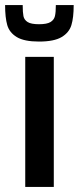

<svg xmlns="http://www.w3.org/2000/svg" viewBox="-34 -733 309 753"><path d="M65 0V-510H177V0ZM-14 -713H55Q55 -684 58 -669.5Q61 -655 74.5 -646.5Q88 -638 119 -638Q150 -638 164 -646.5Q178 -655 181.5 -670Q185 -685 185 -713H255Q255 -664 246 -634.5Q237 -605 207.5 -587.5Q178 -570 119 -570Q61 -570 32 -587.5Q3 -605 -5.5 -634.5Q-14 -664 -14 -713Z"/></svg>

Font: Saira Semi Condensed Medium
Style: Regular
Weight: 500
Width: 4
Designer: Hector Gatti with collaboration of the Omnibus-Type team
Foundry: Omnibus-Type
Version: Version 1.001; ttfautohint (v1.8)